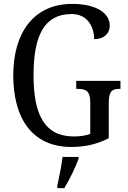

<svg xmlns="http://www.w3.org/2000/svg" viewBox="-20 -744 657 985"><path d="M346 10C420 10 479 -5 538 -35V-217C538 -280 559 -288 592 -288H598V-329H371V-288H378C417 -288 443 -280 443 -221V-57C420 -48 389 -44 359 -44C208 -44 152 -156 152 -358C152 -566 210 -672 347 -672C431 -672 463 -604 463 -543C511 -543 543 -570 543 -613C543 -676 475 -724 350 -724C152 -724 48 -574 48 -358C48 -137 145 10 346 10ZM274 208V221H310C336 179 368 113 383 71V61H301C295 110 284 163 274 208Z"/></svg>

Font: Noto Serif Sinhala Condensed
Style: Regular
Weight: 400
Width: 3
Designer: Jelle Bosma - Monotype Design Team
Foundry: Monotype Imaging Inc.
Version: Version 2.007